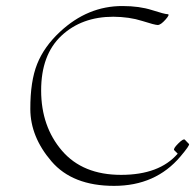

<svg xmlns="http://www.w3.org/2000/svg" viewBox="-20 -565 634 623"><path d="M579.6 -111.8 593.3 -97.7Q596.7 -94.2 565.4 -57.1Q484.9 38.1 350.1 38.1Q215.3 38.1 147 -41.5Q78.6 -121.1 78.4 -211.2Q78.1 -301.3 100.6 -357.4Q123 -413.6 174.3 -461.4Q264.6 -545.9 377.9 -545.4Q432.1 -545.4 473.4 -532.2Q514.6 -519 523.7 -519Q532.7 -519 517.1 -501.5Q501.5 -483.9 491.9 -483.9Q482.4 -483.9 441.2 -497.1Q399.9 -510.3 347.7 -510.7Q245.1 -510.7 179.2 -449Q113.3 -387.2 113.5 -270.8Q113.8 -154.3 181.2 -75.9Q248.5 2.4 372.8 2.4Q497.1 2.4 556.6 -66.4L545.4 -77.6Q541 -82 558.1 -99.1Q575.2 -116.2 579.6 -111.8Z"/></svg>

Font: ML-NILA06
Style: Regular
Weight: 400
Designer: CLT@C-DIT
Version: Version ML-NILA06 1.0